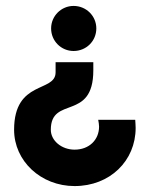

<svg xmlns="http://www.w3.org/2000/svg" viewBox="-20 -462 502 651"><path d="M229.5 -289.1C272.5 -289.1 306.6 -322.8 306.6 -365.7C306.6 -407.7 272.5 -441.9 229.5 -441.9C187.5 -441.9 153.3 -407.7 153.3 -365.7C153.3 -322.8 187.5 -289.1 229.5 -289.1ZM232.9 168.9C352.5 168.9 439.9 83.5 439.9 -28.3C439.9 -37.1 439 -46.9 438.5 -55.7H313C314.5 -47.4 315.9 -39.6 315.9 -32.7C315.9 11.7 282.7 45.4 232.9 45.4C189 45.4 152.3 15.1 152.3 -22C152.3 -138.7 296.4 -49.8 296.4 -223.6V-251H168.5V-216.8C168.5 -147.5 27.8 -191.9 27.8 -22C27.8 84 118.7 168.9 232.9 168.9Z"/></svg>

Font: Now Black
Style: Regular
Weight: 400
Designer: Alfredo Marco Pradil
Foundry: Alfredo Marco Pradil
Version: Version 1.200;hotconv 1.0.109;makeotfexe 2.5.65596